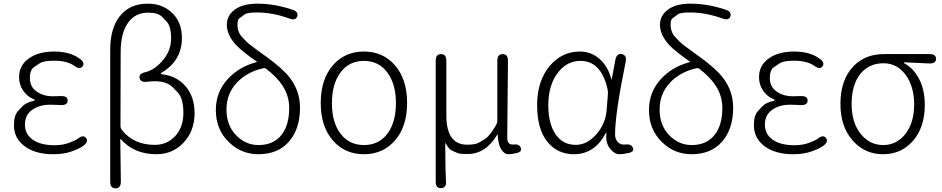

<svg xmlns="http://www.w3.org/2000/svg" viewBox="-20 -828 5138 1047"><path d="M270 13Q173 13 114.5 -30.5Q56 -74 56 -145Q56 -200 79 -223Q91 -236 103 -249Q121 -268 163 -278Q170 -280 170 -282.5Q170 -285 162 -288Q129 -301 106.5 -333.5Q84 -366 84 -407Q84 -474 141 -512Q193 -547 275 -547Q363 -547 416 -507Q445 -486 430 -466Q416 -447 387 -468Q347 -497 276 -497Q218 -497 197 -483Q182 -473 167 -463Q143 -448 143 -402Q143 -356 177 -331Q214 -303 269 -303Q287 -303 305 -304H313Q349 -305 349 -280Q349 -254 313 -255L289 -256Q271 -257 253 -257Q195 -257 155.5 -229Q116 -201 116 -148.5Q116 -96 159 -66Q202 -36 277 -36Q323 -36 359 -50Q395 -64 405 -72Q433 -95 449 -76Q464 -56 436 -34Q415 -18 371.5 -2.5Q328 13 270 13Z M610 199Q581 199 581 163V-557Q581 -671 631 -737Q685 -808 786 -808Q864 -808 915 -761Q972 -710 972 -621Q972 -499 865 -434Q857 -429 857 -426.5Q857 -424 863 -423Q944 -414 992.5 -357Q1041 -300 1041 -211Q1041 -111 978 -47Q919 13 833 13Q711 13 639 -69Q636 -73 636 -68L639 163Q639 199 610 199ZM824 -38Q891 -38 935.5 -86Q980 -134 980 -212.5Q980 -291 950 -323Q937 -336 925 -349Q892 -385 824 -385Q807 -385 790 -383L781 -382Q747 -378 741 -402Q736 -426 771 -434Q825 -446 872 -504Q913 -554 913 -619.5Q913 -685 888 -711Q876 -724 863 -737Q841 -759 788 -759Q718 -759 679 -705Q638 -648 638 -543L637 -141Q637 -129 645 -119Q709 -38 824 -38Z M1389 13Q1297 13 1230 -51Q1157 -120 1157 -228Q1157 -326 1222 -397Q1282 -463 1378 -489Q1383 -490 1379 -493Q1302 -546 1267 -583Q1217 -637 1217 -693Q1217 -742 1257 -773Q1301 -808 1383 -808Q1478 -808 1575 -775Q1609 -764 1601 -739Q1592 -714 1558 -727Q1467 -760 1381 -760Q1328 -760 1315 -750Q1300 -739 1285 -728Q1275 -721 1275 -692Q1275 -652 1302 -624Q1314 -611 1327 -598Q1339 -586 1411 -534L1439 -514Q1524 -452 1561 -403Q1616 -331 1616 -241Q1616 -125 1556 -56Q1496 13 1389 13ZM1390 -37Q1473 -37 1517 -95Q1557 -148 1557 -239Q1557 -308 1518 -365Q1489 -408 1434 -451Q1426 -458 1416 -456Q1326 -436 1270.5 -376Q1215 -316 1215 -230.5Q1215 -145 1267 -91Q1319 -37 1390 -37Z M1797 -60Q1729 -136 1729 -266.5Q1729 -397 1797 -474Q1862 -547 1964.5 -547Q2067 -547 2132 -474Q2200 -397 2200 -266.5Q2200 -136 2132 -60Q2067 13 1964.5 13Q1862 13 1797 -60ZM1837 -99Q1884 -37 1965 -37Q2046 -37 2092.5 -99Q2139 -161 2139 -265.5Q2139 -370 2092 -433Q2045 -496 1964.5 -496Q1884 -496 1837 -433Q1790 -370 1790 -265.5Q1790 -161 1837 -99Z M2385 198Q2356 199 2356 163V-497Q2356 -533 2385 -533Q2414 -533 2414 -497V-199Q2414 -39 2527 -39Q2574 -39 2591 -50Q2607 -60 2623 -69Q2651 -86 2685 -146Q2692 -158 2692 -172V-497Q2692 -533 2721 -533Q2750 -533 2750 -497L2746 -78Q2746 -37 2779 -40Q2812 -44 2820 -22Q2827 0 2799 6L2791 8Q2771 13 2750 13Q2731 13 2714 -12.5Q2697 -38 2694 -92Q2694 -97 2691 -93Q2629 12 2529 12Q2486 12 2476 7Q2460 0 2444 -7Q2428 -14 2410 -47Q2408 -51 2408 -46V-29Q2409 117 2412 161Q2415 197 2385 198Z M3110 13Q3019 13 2964 -56Q2909 -125 2909 -254Q2909 -388 2979 -470Q3045 -547 3142 -547Q3199 -547 3243 -512Q3294 -471 3314 -396Q3315 -391 3316 -396L3336 -503Q3343 -538 3371 -533Q3399 -527 3392 -492Q3334 -207 3334 -95Q3334 -69 3349.5 -53Q3365 -37 3389 -40Q3422 -44 3431 -23Q3440 -1 3409 6L3398 8Q3378 13 3357 13Q3332 13 3308 -16Q3281 -48 3287 -99Q3288 -104 3286 -104Q3284 -104 3280 -96Q3220 13 3110 13ZM3120 -38Q3180 -38 3230.5 -94Q3281 -150 3288 -226L3295 -316Q3296 -331 3292 -346Q3257 -496 3145 -496Q3073 -496 3024 -434Q2970 -366 2970 -254Q2970 -154 3009.5 -96Q3049 -38 3120 -38Z M3751 13Q3659 13 3592 -51Q3519 -120 3519 -228Q3519 -326 3584 -397Q3644 -463 3740 -489Q3745 -490 3741 -493Q3664 -546 3629 -583Q3579 -637 3579 -693Q3579 -742 3619 -773Q3663 -808 3745 -808Q3840 -808 3937 -775Q3971 -764 3963 -739Q3954 -714 3920 -727Q3829 -760 3743 -760Q3690 -760 3677 -750Q3662 -739 3647 -728Q3637 -721 3637 -692Q3637 -652 3664 -624Q3676 -611 3689 -598Q3701 -586 3773 -534L3801 -514Q3886 -452 3923 -403Q3978 -331 3978 -241Q3978 -125 3918 -56Q3858 13 3751 13ZM3752 -37Q3835 -37 3879 -95Q3919 -148 3919 -239Q3919 -308 3880 -365Q3851 -408 3796 -451Q3788 -458 3778 -456Q3688 -436 3632.5 -376Q3577 -316 3577 -230.5Q3577 -145 3629 -91Q3681 -37 3752 -37Z M4305 13Q4208 13 4149.5 -30.5Q4091 -74 4091 -145Q4091 -200 4114 -223Q4126 -236 4138 -249Q4156 -268 4198 -278Q4205 -280 4205 -282.5Q4205 -285 4197 -288Q4164 -301 4141.5 -333.5Q4119 -366 4119 -407Q4119 -474 4176 -512Q4228 -547 4310 -547Q4398 -547 4451 -507Q4480 -486 4465 -466Q4451 -447 4422 -468Q4382 -497 4311 -497Q4253 -497 4232 -483Q4217 -473 4202 -463Q4178 -448 4178 -402Q4178 -356 4212 -331Q4249 -303 4304 -303Q4322 -303 4340 -304H4348Q4384 -305 4384 -280Q4384 -254 4348 -255L4324 -256Q4306 -257 4288 -257Q4230 -257 4190.5 -229Q4151 -201 4151 -148.5Q4151 -96 4194 -66Q4237 -36 4312 -36Q4358 -36 4394 -50Q4430 -64 4440 -72Q4468 -95 4484 -76Q4499 -56 4471 -34Q4450 -18 4406.5 -2.5Q4363 13 4305 13Z M4633 -58Q4563 -134 4563 -261Q4563 -394 4635 -468Q4699 -533 4799 -533H5049Q5085 -533 5084 -507Q5084 -481 5048 -482L4913 -488Q4908 -488 4908 -486Q4908 -484 4916 -480Q4963 -454 4993 -395.5Q5023 -337 5023 -256Q5023 -131 4956 -57Q4893 13 4795.5 13Q4698 13 4633 -58ZM4965 -259Q4965 -352 4922 -415Q4875 -483 4798 -483Q4721 -483 4674 -428Q4624 -368 4624 -261Q4624 -160 4673 -98.5Q4722 -37 4796 -37Q4870 -37 4917.5 -98Q4965 -159 4965 -259Z"/></svg>

Font: Resource Han Rounded CN Light
Style: Regular
Weight: 300
Designer: Cyano Hao (round all glyphs); Ryoko NISHIZUKA 西塚涼子 (kana, bopomofo & ideographs); Paul D. Hunt (Latin, Greek & Cyrillic)
Foundry: Cyano Hao
Version: 0.990